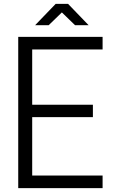

<svg xmlns="http://www.w3.org/2000/svg" viewBox="-20 -970 589 990"><path d="M74 -780H509V-715H146V-430H459V-366H146V-65H509V0H74ZM231 -840H161L267 -950H331L437 -840H367L299 -906Z"/></svg>

Font: Cooper Hewitt
Style: Book
Weight: 705
Designer: Village Type and Design LLC
Foundry: Cooper Hewitt Smithsonian Design Museum
Version: 1.000; ttfautohint (v1.8.1)